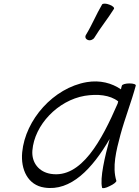

<svg xmlns="http://www.w3.org/2000/svg" viewBox="-20 -996 754 1038"><path d="M490 -792C522 -845 563 -895 596 -948C600 -954 589 -965 571 -971C554 -978 536 -978 532 -972C500 -918 478 -862 445 -808C438 -797 442 -785 455 -780C467 -775 483 -781 490 -792ZM609 -19C586 -93 608 -181 631 -267C655 -356 690 -444 714 -533C716 -540 701 -545 680 -545C659 -545 641 -540 639 -533C637 -527 635 -520 634 -513C584 -547 521 -564 449 -552C269 -521 117 -349 100 -173C91 -79 131 5 220 18C363 40 479 -84 573 -245C547 -150 519 -32 532 19C534 24 552 21 573 10C595 0 611 -13 609 -19ZM255 -56C191 -66 150 -116 155 -182C166 -321 293 -453 438 -478C507 -489 574 -483 619 -448C618 -444 617 -440 616 -436C530 -238 420 -30 255 -56Z"/></svg>

Font: Nupuram Light Oblique
Style: Regular
Weight: 300
Designer: Santhosh Thottingal (santhosh.thottingal@gmail.com)
Foundry: SMC
Version: Version 1.000